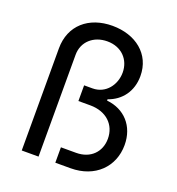

<svg xmlns="http://www.w3.org/2000/svg" viewBox="-133 -846 882 955"><g transform="rotate(20 308.0 -368.5)"><path d="M87.9 -540.5V0H176.8V-539.1C176.8 -607.9 230 -655.8 303.2 -655.8C379.9 -655.8 427.2 -602.5 427.2 -535.6C427.2 -471.2 383.3 -410.6 313 -410.6H268.6V-327.6H331.5C417 -327.6 470.7 -274.9 470.7 -201.2C470.7 -131.3 421.9 -81.5 346.2 -81.5H265.6V0H346.2C475.1 0 559.6 -84.5 559.6 -200.2C559.6 -300.3 496.1 -369.1 401.9 -378.4V-385.3C471.2 -409.2 516.1 -468.3 516.1 -549.3C516.1 -666 423.3 -737.3 300.8 -737.3C175.8 -737.3 87.9 -662.6 87.9 -540.5Z"/></g></svg>

Font: Raveo
Style: Regular
Weight: 400
Designer: Jakub Foglar, Rasmus Andersson (Inter)
Foundry: Jakubfoglar.com
Version: Version 1.100;Glyphs 3.2.3 (3260)